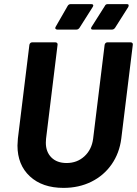

<svg xmlns="http://www.w3.org/2000/svg" viewBox="-20 -906 666 934"><path d="M65 -198Q65 -208 67 -232L123 -688Q124 -693 127.5 -696.5Q131 -700 136 -700H250Q255 -700 258 -696.5Q261 -693 260 -688L204 -231Q203 -224 203 -212Q203 -167 230 -140Q257 -113 304 -113Q355 -113 390.5 -145.5Q426 -178 433 -231L489 -688Q490 -693 493.5 -696.5Q497 -700 502 -700H616Q621 -700 624 -696.5Q627 -693 626 -688L570 -232Q561 -161 523 -106.5Q485 -52 424.5 -22Q364 8 289 8Q186 8 125.5 -48Q65 -104 65 -198ZM324 -886H424Q431 -886 433 -882Q435 -878 431 -872L367 -771Q361 -762 351 -762H259Q253 -762 250 -766Q247 -770 251 -776L309 -877Q314 -886 324 -886ZM504 -886H598Q604 -886 605.5 -882Q607 -878 604 -872L540 -771Q534 -762 524 -762H432Q423 -762 423 -768Q423 -772 426 -776L490 -877Q494 -886 504 -886Z"/></svg>

Font: Barlow
Style: Bold Italic
Weight: 700
Italic angle: -7°
Designer: Jeremy Tribby
Foundry: Tribby Type
Version: Version 1.422